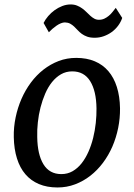

<svg xmlns="http://www.w3.org/2000/svg" viewBox="-20 -826 599 856"><path d="M41.5 -214.4Q40.5 -258.8 49.6 -302.2Q58.6 -345.7 75.7 -385Q92.8 -424.3 117.7 -457.8Q142.6 -491.2 173.8 -515.6Q205.1 -540 241.7 -554Q278.3 -567.9 319.8 -567.9Q366.7 -567.9 402.6 -552.7Q438.5 -537.6 463.1 -508.8Q487.8 -480 501 -438.2Q514.2 -396.5 515.1 -343.3Q515.6 -298.8 506.8 -255.4Q498 -211.9 481 -172.6Q463.9 -133.3 439 -100.1Q414.1 -66.9 382.8 -42.5Q351.6 -18.1 314.7 -4.2Q277.8 9.8 236.3 9.8Q189.5 9.8 153.6 -5.4Q117.7 -20.5 93.3 -49.1Q68.8 -77.6 55.7 -119.4Q42.5 -161.1 41.5 -214.4ZM253.4 -49.8Q281.2 -49.8 303.7 -62.7Q326.2 -75.7 343.8 -97.9Q361.3 -120.1 374.3 -149.4Q387.2 -178.7 395.3 -211.2Q403.3 -243.7 407 -277.6Q410.6 -311.5 410.2 -342.8Q409.2 -420.4 382.1 -464.1Q355 -507.8 302.2 -507.8Q274.4 -507.8 252 -494.9Q229.5 -481.9 211.9 -460Q194.3 -438 181.6 -408.7Q168.9 -379.4 160.6 -346.9Q152.3 -314.5 148.7 -280.5Q145 -246.6 146 -215.3Q147 -137.2 173.8 -93.5Q200.7 -49.8 253.4 -49.8ZM174.3 -723.6Q182.1 -739.3 194.8 -754.2Q207.5 -769 223.4 -780.5Q239.3 -792 257.6 -799.1Q275.9 -806.2 294.9 -806.2Q311 -806.2 323.7 -801Q336.4 -795.9 346.7 -788.3Q356.9 -780.8 365.7 -772Q374.5 -763.2 382.8 -755.6Q391.1 -748 400.4 -742.9Q409.7 -737.8 420.9 -737.8Q434.6 -737.8 445.3 -742.9Q456.1 -748 465.1 -755.6Q474.1 -763.2 481.7 -772.7Q489.3 -782.2 496.1 -791L524.9 -746.1Q518.6 -727.5 506.6 -711.4Q494.6 -695.3 478.3 -683.3Q461.9 -671.4 442.6 -664.6Q423.3 -657.7 402.3 -657.7Q382.3 -657.7 368.7 -662.6Q355 -667.5 344.7 -675Q334.5 -682.6 326.4 -691.4Q318.4 -700.2 310.3 -707.8Q302.2 -715.3 292.7 -720.5Q283.2 -725.6 269.5 -726.1Q261.2 -726.1 251.5 -722.2Q241.7 -718.3 232.2 -711.7Q222.7 -705.1 213.6 -697.3Q204.6 -689.5 197.8 -682.1Z"/></svg>

Font: Merriweather
Style: Italic
Weight: 400
Italic angle: -7°
Designer: Eben Sorkin ( eben@eyebytes.com )
Foundry: Eben Sorkin ( eben@eyebytes.com )
Version: Version 1.005; ttfautohint (v0.97) -l 13 -r 13 -G 200 -x 24 